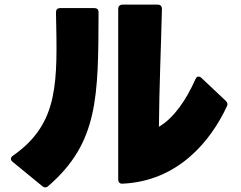

<svg xmlns="http://www.w3.org/2000/svg" viewBox="-20 -772 1040 830"><path d="M510 22C749 11 891 -161 962 -315C965 -322 963 -329 955 -337L851 -435C847 -439 842 -441 838 -441C833 -441 828 -437 825 -430C785 -340 732 -262 667 -224C668 -381 676 -565 680 -733C680 -745 674 -752 661 -752H510C498 -752 491 -745 491 -733V3C491 16 498 23 510 22ZM35 -72 162 32C167 36 171 38 176 38C180 38 185 36 189 32C405 -155 405 -353 406 -718C406 -731 400 -737 387 -737H240C228 -737 222 -731 222 -718C228 -419 237 -239 36 -99C30 -95 27 -90 27 -85C27 -81 30 -76 35 -72Z"/></svg>

Font: LINE Seed JP_OTF ExtraBold
Style: Regular
Weight: 800
Designer: LY Corporation & Fontrix & Fontworks
Version: Version 1.013